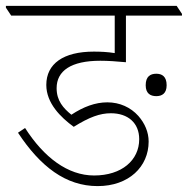

<svg xmlns="http://www.w3.org/2000/svg" viewBox="-47 -642 637 651"><path d="M284 -11C390 -11 457 -77 457 -162C457 -194 444 -224 422 -249C396 -278 359 -295 317 -295C276 -295 236 -280 195 -253C168 -275 145 -300 145 -343C145 -402 194 -436 293 -436C320 -436 347 -434 380 -431V-589H570V-595L552 -622H-27V-616L-9 -589H342V-462C317 -466 293 -467 271 -467C168 -467 110 -426 110 -354C110 -292 159 -244 203 -212C256 -245 292 -258 329 -258C387 -258 425 -225 425 -170C425 -99 366 -47 272 -47C183 -47 102 -108 38 -208L14 -192C90 -77 176 -11 284 -11ZM483 -316C502 -316 518 -325 518 -353C518 -383 502 -392 483 -392C463 -392 447 -383 447 -353C447 -325 463 -316 483 -316Z"/></svg>

Font: Noto Serif Devanagari ExtraLight
Style: Regular
Weight: 200
Designer: Universal Thirst, Indian Type Foundry and the Monotype Design Team
Foundry: Monotype Imaging Inc.
Version: Version 2.004